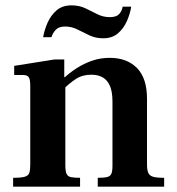

<svg xmlns="http://www.w3.org/2000/svg" viewBox="-20 -697 660 717"><path d="M345 0V-33Q369 -33 380.5 -36Q392 -39 396 -48.5Q400 -58 400 -78V-318Q400 -353 391 -375Q382 -397 364.5 -407.5Q347 -418 321 -418Q288 -418 264 -402.5Q240 -387 217 -364L215 -402Q239 -425 266.5 -442.5Q294 -460 324.5 -470.5Q355 -481 390 -481Q454 -481 491.5 -443Q529 -405 529 -328V-83Q529 -63 533.5 -52Q538 -41 551.5 -37Q565 -33 593 -33V0ZM29 0V-33Q59 -33 72.5 -37Q86 -41 89.5 -51.5Q93 -62 93 -83V-376Q93 -400 87.5 -408.5Q82 -417 65 -417H33V-451L184 -475H220V-409H224V-80Q224 -58 228.5 -48Q233 -38 245 -35.5Q257 -33 279 -33V0ZM365 -554Q337 -554 314 -565Q291 -576 269 -587Q247 -598 223 -598Q200 -598 188.5 -586Q177 -574 172 -558H141Q146 -586 158 -613Q170 -640 191.5 -658.5Q213 -677 247 -677Q276 -677 299 -666Q322 -655 343.5 -644Q365 -633 390 -633Q414 -633 424.5 -644Q435 -655 438 -672H470Q466 -646 454 -618.5Q442 -591 420.5 -572.5Q399 -554 365 -554Z"/></svg>

Font: Frank Ruhl Libre SemiBold
Style: Regular
Weight: 600
Designer: Yanek Iontef
Foundry: Fontef
Version: Version 6.003;gftools[0.9.30]